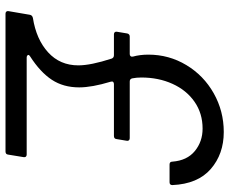

<svg xmlns="http://www.w3.org/2000/svg" viewBox="-86 -726 813 680"><g transform="rotate(90 320.0 -386.5)"><path d="M29 0Q24 0 21.5 -3Q19 -6 20 -11L33 -87Q35 -95 44 -97Q120 -109 166 -151Q212 -193 212 -258Q212 -302 188 -376Q185 -384 176 -384H102Q97 -384 94.5 -387Q92 -390 93 -395L99 -431Q101 -440 110 -440H172Q177 -440 179.5 -443Q182 -446 181 -451Q174 -476 174 -506Q174 -579 211 -640.5Q248 -702 311 -737.5Q374 -773 448 -773Q526 -773 579 -727Q632 -681 636 -591Q636 -581 626 -581H563Q553 -581 553 -591Q549 -643 515.5 -670.5Q482 -698 436 -698Q382 -698 341 -669.5Q300 -641 277.5 -591.5Q255 -542 255 -481Q255 -464 258 -449Q260 -440 269 -440H470Q475 -440 477.5 -437Q480 -434 479 -429L473 -393Q472 -384 462 -384H278Q273 -384 270.5 -381Q268 -378 270 -372Q290 -306 290 -261Q290 -205 263 -164Q236 -123 180 -87Q175 -84 175 -81Q175 -79 177.5 -77Q180 -75 184 -75H528Q533 -75 535.5 -72Q538 -69 537 -64L528 -9Q527 0 517 0Z"/></g></svg>

Font: Open Sauce Two
Style: Italic
Weight: 400
Italic angle: -10°
Designer: Alfredo Marco Pradil
Foundry: Creative Sauce Fz LLC
Version: Version 1.477